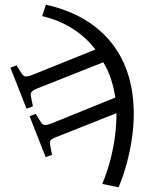

<svg xmlns="http://www.w3.org/2000/svg" viewBox="-20 -543 635 811"><path d="M174 -523Q295 -496 377.5 -433.5Q460 -371 502.5 -277.5Q545 -184 545 -62Q545 -13 537.5 39.5Q530 92 516 145Q502 198 481 248L412 234Q433 183 446 133Q459 83 465.5 33.5Q472 -16 472 -65L220 35Q206 40 199.5 44.5Q193 49 191.5 55Q190 61 192 71L200 111L173 121L105 -52L131 -62L152 -28Q157 -20 162.5 -17Q168 -14 177 -15.5Q186 -17 201 -23L467 -131Q461 -172 448.5 -210Q436 -248 416 -280L139 -170Q126 -165 119 -160Q112 -155 110.5 -149Q109 -143 111 -134L119 -94L92 -84L24 -257L50 -267L71 -233Q77 -225 82 -222Q87 -219 96 -220.5Q105 -222 120 -228L383 -334Q343 -386 286.5 -422Q230 -458 158 -475Z"/></svg>

Font: Literata 60pt Medium
Style: Regular
Weight: 500
Designer: Latin by Veronika Burian and Jose Scaglione. Greek by Irene Vlachou. Cyrillic by Vera Evstafieva.
Foundry: TypeTogether
Version: Version 3.103;gftools[0.9.29]